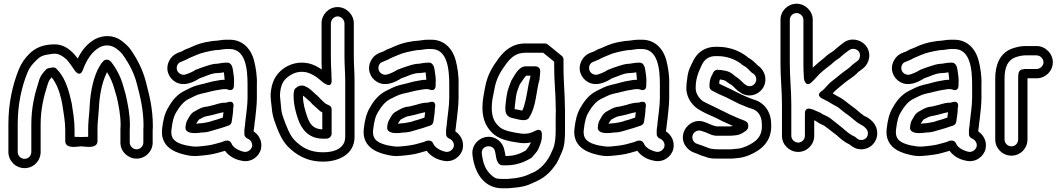

<svg xmlns="http://www.w3.org/2000/svg" viewBox="-20 -798 5692 1030"><path d="M677 -124C677 -186 666 -239 655 -287V-288L643 -330C629 -384 606 -427 577 -465C572 -471 563 -478 554 -478H553C546 -478 539 -475 535 -471C527 -463 520 -454 515 -444L503 -422C476 -364 463 -290 460 -210C456 -155 453 -146 453 -102V-64C442 -64 431 -63 416 -63C401 -63 387 -64 380 -64V-100C380 -155 371 -202 364 -248C364 -249 363 -250 363 -250L357 -276C343 -334 323 -389 283 -429C272 -440 260 -436 246 -433C239 -433 232 -430 228 -426C211 -409 194 -388 187 -358C166 -294 148 -220 148 -131V17C148 38 132 54 112 54C92 54 75 38 75 17V-131C75 -239 96 -331 127 -408C139 -437 152 -452 174 -474C195 -495 210 -503 253 -508C261 -509 266 -510 273 -510C296 -510 317 -497 336 -480C346 -470 368 -440 381 -420C381 -420 408 -378 425 -424C446 -479 472 -520 514 -544C545 -560 574 -557 602 -539C622 -524 632 -515 644 -497C674 -453 699 -407 714 -349C733 -277 750 -209 750 -121C749 -113 749 -105 749 -97V-33C749 -14 732 3 713 3C694 3 676 -14 676 -33V-97C676 -105 677 -114 677 -124ZM800 -120C800 -217 781 -288 762 -361C745 -426 717 -478 686 -525C670 -549 652 -564 631 -580C591 -610 536 -612 490 -588C446 -563 418 -527 397 -484C388 -496 378 -508 370 -516C349 -536 317 -561 272 -560C213 -560 170 -542 138 -510C114 -486 96 -462 81 -426C48 -344 25 -246 25 -131V17C25 65 64 104 112 104C160 104 198 65 198 17V-131C198 -213 215 -282 235 -343C241 -362 244 -369 257 -383C281 -354 298 -312 309 -264L314 -239C321 -191 330 -148 330 -100V-42C330 4 398 -13 416 -13C435 -13 503 4 503 -42V-102C503 -142 506 -151 510 -208C513 -285 526 -350 549 -400L554 -411C571 -384 585 -354 595 -316L607 -275C617 -230 627 -181 627 -125C626 -117 626 -105 626 -97V-33C626 15 666 53 713 53C760 53 799 14 799 -33V-97C799 -104 800 -112 800 -120Z M1308 -345V-272C1308 -231 1300 -184 1296 -145L1294 -123C1293 -115 1291 -108 1291 -100V-78C1291 -68 1298 -59 1307 -55C1323 -49 1337 -31 1332 -11C1328 5 1308 21 1287 16C1258 9 1230 -7 1222 -28C1218 -38 1209 -44 1199 -44C1183 -44 1174 -37 1174 -37L1138 -27C1112 -19 1078 -15 1042 -12C1021 -10 1001 -14 979 -18C924 -31 893 -49 900 -104C905 -146 912 -176 927 -198C927 -199 928 -200 928 -200C944 -228 966 -254 992 -267C1015 -278 1036 -290 1058 -295C1094 -302 1122 -312 1154 -316C1165 -318 1177 -320 1182 -320H1188C1192 -320 1196 -320 1201 -318C1201 -318 1235 -302 1235 -341V-348C1238 -378 1232 -400 1230 -420C1228 -439 1220 -462 1200 -462H1197C1172 -462 1163 -458 1145 -456C1117 -456 1093 -445 1078 -441C1060 -436 1045 -429 1037 -426C1032 -425 1030 -424 1027 -422C1014 -413 993 -404 974 -398C941 -391 917 -423 933 -452C940 -464 946 -464 972 -475C976 -477 981 -478 985 -481C994 -487 1004 -490 1015 -495L1029 -501C1059 -515 1098 -523 1135 -529C1157 -529 1180 -535 1193 -535H1212C1297 -535 1308 -430 1308 -345ZM1181 -410C1183 -397 1184 -383 1185 -370H1182C1171 -370 1161 -369 1147 -366C1110 -361 1080 -349 1048 -343C1016 -336 991 -321 970 -311C932 -292 905 -261 885 -225C863 -191 855 -152 850 -110C838 -18 907 17 968 31C988 36 1014 42 1047 38C1082 35 1120 31 1152 21L1187 11C1208 39 1238 57 1275 64C1326 76 1370 43 1380 1C1389 -41 1368 -75 1341 -93V-98C1342 -104 1343 -112 1344 -119L1346 -139C1347 -146 1348 -154 1349 -161C1352 -193 1358 -233 1358 -272V-344C1360 -389 1352 -438 1343 -473C1329 -529 1287 -585 1212 -585H1193C1170 -585 1146 -579 1133 -579C1123 -579 1115 -577 1103 -575C1071 -571 1037 -560 1009 -547L996 -541C981 -536 971 -532 957 -523C936 -515 908 -508 890 -476C863 -429 884 -379 922 -358C966 -333 1015 -355 1051 -378C1083 -388 1114 -406 1146 -406C1158 -406 1167 -408 1181 -410ZM1199 -249C1196 -248 1192 -247 1188 -247H1183C1174 -247 1153 -243 1144 -240C1131 -235 1114 -232 1095 -227L1075 -224C1052 -219 1036 -206 1025 -201C1004 -191 995 -171 990 -162C978 -145 977 -131 975 -116C972 -92 998 -84 1021 -84H1030C1041 -84 1052 -86 1060 -87C1086 -87 1105 -93 1118 -97L1135 -102C1138 -103 1148 -106 1152 -107L1166 -111C1179 -115 1188 -119 1205 -124C1215 -127 1222 -136 1223 -145C1226 -169 1231 -191 1231 -218C1231 -218 1245 -264 1199 -249ZM1032 -134C1037 -141 1045 -155 1048 -157C1063 -165 1076 -172 1085 -174L1105 -178C1127 -182 1151 -191 1179 -196C1178 -187 1177 -178 1175 -167C1167 -164 1161 -163 1151 -159L1138 -155C1135 -154 1127 -152 1120 -150L1106 -145C1088 -142 1071 -137 1059 -137C1050 -137 1043 -135 1032 -134Z M1759 -80V-212C1759 -235 1735 -234 1723 -245L1712 -255C1704 -262 1698 -269 1693 -274L1679 -288C1678 -289 1677 -289 1677 -289C1664 -300 1644 -324 1617 -335C1613 -337 1608 -339 1603 -339C1599 -339 1594 -339 1589 -338C1577 -335 1570 -328 1570 -328C1561 -323 1557 -314 1557 -306C1557 -304 1555 -298 1555 -289C1555 -234 1567 -194 1580 -156C1599 -103 1637 -54 1713 -54H1729C1749 -54 1759 -69 1759 -80ZM1605 -285C1617 -278 1627 -266 1644 -252L1657 -238C1663 -232 1670 -227 1678 -219L1689 -209C1695 -203 1701 -199 1709 -195V-104C1662 -106 1643 -130 1628 -172C1616 -208 1606 -239 1605 -285ZM1828 -497C1828 -450 1832 -404 1832 -362V-64C1832 -9 1785 19 1713 19C1640 19 1598 -8 1560 -46C1534 -74 1516 -121 1500 -166C1493 -187 1489 -201 1488 -222C1487 -240 1481 -282 1482 -292C1486 -344 1499 -367 1529 -389C1556 -408 1586 -418 1625 -410C1653 -402 1675 -388 1695 -371C1704 -363 1763 -308 1759 -372C1758 -381 1758 -391 1758 -401V-403C1756 -431 1755 -466 1755 -497V-673C1755 -692 1772 -710 1791 -710C1810 -710 1828 -692 1828 -673ZM1878 -497V-673C1878 -720 1838 -760 1791 -760C1743 -760 1705 -720 1705 -673V-497C1705 -474 1705 -450 1706 -425C1687 -438 1663 -452 1636 -458C1580 -470 1534 -454 1499 -429C1457 -397 1437 -357 1432 -296C1430 -274 1437 -232 1438 -218C1440 -192 1445 -172 1452 -150C1469 -103 1487 -51 1524 -12C1568 32 1625 69 1713 69C1794 69 1882 32 1882 -64V-362C1882 -407 1878 -453 1878 -497Z M2390 -345V-272C2390 -231 2382 -184 2378 -145L2376 -123C2375 -115 2373 -108 2373 -100V-78C2373 -68 2380 -59 2389 -55C2405 -49 2419 -31 2414 -11C2410 5 2390 21 2369 16C2340 9 2312 -7 2304 -28C2300 -38 2291 -44 2281 -44C2265 -44 2256 -37 2256 -37L2220 -27C2194 -19 2160 -15 2124 -12C2103 -10 2083 -14 2061 -18C2006 -31 1975 -49 1982 -104C1987 -146 1994 -176 2009 -198C2009 -199 2010 -200 2010 -200C2026 -228 2048 -254 2074 -267C2097 -278 2118 -290 2140 -295C2176 -302 2204 -312 2236 -316C2247 -318 2259 -320 2264 -320H2270C2274 -320 2278 -320 2283 -318C2283 -318 2317 -302 2317 -341V-348C2320 -378 2314 -400 2312 -420C2310 -439 2302 -462 2282 -462H2279C2254 -462 2245 -458 2227 -456C2199 -456 2175 -445 2160 -441C2142 -436 2127 -429 2119 -426C2114 -425 2112 -424 2109 -422C2096 -413 2075 -404 2056 -398C2023 -391 1999 -423 2015 -452C2022 -464 2028 -464 2054 -475C2058 -477 2063 -478 2067 -481C2076 -487 2086 -490 2097 -495L2111 -501C2141 -515 2180 -523 2217 -529C2239 -529 2262 -535 2275 -535H2294C2379 -535 2390 -430 2390 -345ZM2263 -410C2265 -397 2266 -383 2267 -370H2264C2253 -370 2243 -369 2229 -366C2192 -361 2162 -349 2130 -343C2098 -336 2073 -321 2052 -311C2014 -292 1987 -261 1967 -225C1945 -191 1937 -152 1932 -110C1920 -18 1989 17 2050 31C2070 36 2096 42 2129 38C2164 35 2202 31 2234 21L2269 11C2290 39 2320 57 2357 64C2408 76 2452 43 2462 1C2471 -41 2450 -75 2423 -93V-98C2424 -104 2425 -112 2426 -119L2428 -139C2429 -146 2430 -154 2431 -161C2434 -193 2440 -233 2440 -272V-344C2442 -389 2434 -438 2425 -473C2411 -529 2369 -585 2294 -585H2275C2252 -585 2228 -579 2215 -579C2205 -579 2197 -577 2185 -575C2153 -571 2119 -560 2091 -547L2078 -541C2063 -536 2053 -532 2039 -523C2018 -515 1990 -508 1972 -476C1945 -429 1966 -379 2004 -358C2048 -333 2097 -355 2133 -378C2165 -388 2196 -406 2228 -406C2240 -406 2249 -408 2263 -410ZM2281 -249C2278 -248 2274 -247 2270 -247H2265C2256 -247 2235 -243 2226 -240C2213 -235 2196 -232 2177 -227L2157 -224C2134 -219 2118 -206 2107 -201C2086 -191 2077 -171 2072 -162C2060 -145 2059 -131 2057 -116C2054 -92 2080 -84 2103 -84H2112C2123 -84 2134 -86 2142 -87C2168 -87 2187 -93 2200 -97L2217 -102C2220 -103 2230 -106 2234 -107L2248 -111C2261 -115 2270 -119 2287 -124C2297 -127 2304 -136 2305 -145C2308 -169 2313 -191 2313 -218C2313 -218 2327 -264 2281 -249ZM2114 -134C2119 -141 2127 -155 2130 -157C2145 -165 2158 -172 2167 -174L2187 -178C2209 -182 2233 -191 2261 -196C2260 -187 2259 -178 2257 -167C2249 -164 2243 -163 2233 -159L2220 -155C2217 -154 2209 -152 2202 -150L2188 -145C2170 -142 2153 -137 2141 -137C2132 -137 2125 -135 2114 -134Z M2876 -378C2878 -383 2874 -376 2874 -376C2875 -384 2876 -390 2877 -398L2878 -416C2879 -429 2869 -442 2853 -442H2799C2763 -442 2739 -391 2730 -377C2724 -368 2721 -363 2719 -355L2710 -331C2699 -303 2696 -271 2693 -245C2692 -236 2691 -228 2691 -221C2691 -209 2690 -194 2701 -180C2712 -167 2726 -165 2737 -163C2761 -157 2803 -144 2817 -165C2858 -226 2855 -309 2876 -378ZM2826 -392C2823 -372 2818 -361 2814 -336C2805 -288 2798 -238 2782 -205C2769 -207 2754 -210 2741 -213V-221C2741 -224 2742 -230 2743 -239C2746 -266 2749 -294 2756 -313L2766 -339C2767 -343 2767 -343 2771 -349C2780 -362 2796 -387 2803 -392ZM3009 -280C3007 -328 3003 -385 3003 -431V-479C3003 -486 3000 -493 2994 -498L2919 -559C2915 -562 2909 -565 2903 -565H2799C2728 -565 2686 -526 2655 -485C2622 -440 2594 -396 2582 -328C2576 -297 2568 -260 2568 -221C2568 -152 2592 -109 2631 -76C2671 -45 2723 -38 2773 -31C2794 -29 2810 -30 2828 -34C2821 -17 2813 -6 2801 9C2773 25 2743 39 2693 39H2692C2691 36 2690 28 2689 22L2686 8C2682 -14 2670 -34 2651 -48C2588 -93 2503 -38 2515 36L2517 50C2530 133 2579 212 2674 212H2693C2701 212 2709 212 2717 211L2748 208C2781 205 2808 198 2835 185L2848 179C2893 160 2925 134 2952 97C2973 72 2983 42 2994 18C3009 -14 3011 -55 3011 -97V-173C3012 -215 3009 -243 3009 -280ZM2961 -231C2962 -215 2962 -198 2961 -173V-97C2961 -58 2957 -25 2948 -2C2936 25 2926 49 2913 64C2912 65 2912 65 2912 66C2894 91 2874 109 2848 124C2841 127 2832 130 2827 133L2814 139C2793 148 2775 153 2743 158L2712 161C2706 162 2700 162 2693 162H2674C2641 162 2632 157 2611 137C2586 112 2574 85 2567 42L2565 28C2557 -20 2629 -29 2636 16L2639 31C2642 56 2650 89 2676 89H2693C2750 89 2790 73 2829 50C2835 46 2842 37 2844 34C2853 24 2867 9 2872 -8C2876 -20 2887 -39 2887 -69V-74C2887 -74 2891 -116 2851 -96C2828 -84 2808 -78 2779 -81C2729 -88 2687 -96 2663 -114C2634 -139 2618 -165 2618 -221C2618 -254 2625 -285 2632 -318C2642 -376 2663 -411 2695 -455C2722 -491 2749 -515 2799 -515H2894L2953 -467V-431C2953 -365 2961 -294 2961 -231Z M3520 -345V-272C3520 -231 3512 -184 3508 -145L3506 -123C3505 -115 3503 -108 3503 -100V-78C3503 -68 3510 -59 3519 -55C3535 -49 3549 -31 3544 -11C3540 5 3520 21 3499 16C3470 9 3442 -7 3434 -28C3430 -38 3421 -44 3411 -44C3395 -44 3386 -37 3386 -37L3350 -27C3324 -19 3290 -15 3254 -12C3233 -10 3213 -14 3191 -18C3136 -31 3105 -49 3112 -104C3117 -146 3124 -176 3139 -198C3139 -199 3140 -200 3140 -200C3156 -228 3178 -254 3204 -267C3227 -278 3248 -290 3270 -295C3306 -302 3334 -312 3366 -316C3377 -318 3389 -320 3394 -320H3400C3404 -320 3408 -320 3413 -318C3413 -318 3447 -302 3447 -341V-348C3450 -378 3444 -400 3442 -420C3440 -439 3432 -462 3412 -462H3409C3384 -462 3375 -458 3357 -456C3329 -456 3305 -445 3290 -441C3272 -436 3257 -429 3249 -426C3244 -425 3242 -424 3239 -422C3226 -413 3205 -404 3186 -398C3153 -391 3129 -423 3145 -452C3152 -464 3158 -464 3184 -475C3188 -477 3193 -478 3197 -481C3206 -487 3216 -490 3227 -495L3241 -501C3271 -515 3310 -523 3347 -529C3369 -529 3392 -535 3405 -535H3424C3509 -535 3520 -430 3520 -345ZM3393 -410C3395 -397 3396 -383 3397 -370H3394C3383 -370 3373 -369 3359 -366C3322 -361 3292 -349 3260 -343C3228 -336 3203 -321 3182 -311C3144 -292 3117 -261 3097 -225C3075 -191 3067 -152 3062 -110C3050 -18 3119 17 3180 31C3200 36 3226 42 3259 38C3294 35 3332 31 3364 21L3399 11C3420 39 3450 57 3487 64C3538 76 3582 43 3592 1C3601 -41 3580 -75 3553 -93V-98C3554 -104 3555 -112 3556 -119L3558 -139C3559 -146 3560 -154 3561 -161C3564 -193 3570 -233 3570 -272V-344C3572 -389 3564 -438 3555 -473C3541 -529 3499 -585 3424 -585H3405C3382 -585 3358 -579 3345 -579C3335 -579 3327 -577 3315 -575C3283 -571 3249 -560 3221 -547L3208 -541C3193 -536 3183 -532 3169 -523C3148 -515 3120 -508 3102 -476C3075 -429 3096 -379 3134 -358C3178 -333 3227 -355 3263 -378C3295 -388 3326 -406 3358 -406C3370 -406 3379 -408 3393 -410ZM3411 -249C3408 -248 3404 -247 3400 -247H3395C3386 -247 3365 -243 3356 -240C3343 -235 3326 -232 3307 -227L3287 -224C3264 -219 3248 -206 3237 -201C3216 -191 3207 -171 3202 -162C3190 -145 3189 -131 3187 -116C3184 -92 3210 -84 3233 -84H3242C3253 -84 3264 -86 3272 -87C3298 -87 3317 -93 3330 -97L3347 -102C3350 -103 3360 -106 3364 -107L3378 -111C3391 -115 3400 -119 3417 -124C3427 -127 3434 -136 3435 -145C3438 -169 3443 -191 3443 -218C3443 -218 3457 -264 3411 -249ZM3244 -134C3249 -141 3257 -155 3260 -157C3275 -165 3288 -172 3297 -174L3317 -178C3339 -182 3363 -191 3391 -196C3390 -187 3389 -178 3387 -167C3379 -164 3373 -163 3363 -159L3350 -155C3347 -154 3339 -152 3332 -150L3318 -145C3300 -142 3283 -137 3271 -137C3262 -137 3255 -135 3244 -134Z M4030 -351C4019 -335 3998 -330 3980 -343C3979 -344 3978 -345 3977 -345C3967 -351 3954 -369 3932 -384C3931 -384 3931 -385 3930 -385C3920 -390 3906 -411 3873 -418C3860 -420 3850 -423 3837 -423H3836C3824 -426 3812 -420 3807 -410L3795 -386C3790 -377 3786 -355 3786 -340V-334C3786 -324 3792 -316 3800 -312C3812 -306 3824 -299 3837 -293L3864 -281C3874 -277 3880 -274 3889 -269L3927 -250C3943 -241 3951 -238 3962 -234L3979 -227C3989 -222 4002 -218 4012 -215C4044 -206 4067 -179 4067 -131V-130C4071 -64 4034 -35 3980 -12C3955 -2 3949 -1 3922 1C3914 2 3906 3 3898 3H3836C3817 3 3804 2 3790 -1L3773 -7C3759 -12 3741 -20 3718 -27C3703 -32 3689 -51 3696 -73C3701 -89 3720 -103 3742 -96C3758 -91 3775 -85 3789 -78C3790 -77 3792 -76 3793 -76L3807 -72C3811 -71 3817 -70 3821 -70H3896C3902 -70 3908 -70 3914 -71L3933 -73C3949 -75 3967 -86 3975 -92C3984 -97 3994 -106 3994 -119V-126C3994 -149 3966 -153 3950 -160L3933 -167C3919 -174 3908 -178 3895 -184L3877 -193C3842 -210 3792 -234 3758 -251C3736 -262 3712 -293 3712 -324C3712 -379 3726 -409 3746 -452C3759 -478 3782 -497 3818 -497H3830C3882 -497 3925 -478 3954 -457C3959 -452 3962 -450 3967 -447C3986 -437 3995 -426 4012 -409C4014 -407 4016 -406 4018 -405C4036 -395 4044 -370 4030 -351ZM3839 -362C3839 -364 3842 -370 3843 -372C3849 -371 3855 -369 3863 -368C3873 -366 3878 -357 3905 -342C3915 -335 3927 -317 3951 -302C3994 -272 4046 -287 4071 -323C4101 -367 4083 -423 4045 -447C4031 -461 4016 -477 3992 -490C3988 -493 3988 -494 3985 -496C3948 -524 3895 -547 3830 -547H3818C3761 -547 3720 -515 3700 -474C3688 -449 3671 -422 3667 -379C3665 -367 3662 -344 3662 -324C3662 -271 3698 -226 3735 -207C3758 -193 3787 -180 3813 -169C3826 -164 3839 -155 3855 -148L3873 -140C3888 -132 3901 -128 3912 -122C3907 -121 3900 -120 3896 -120H3824C3800 -124 3780 -137 3758 -144C3705 -162 3660 -126 3648 -89C3630 -36 3666 8 3704 21C3719 25 3734 35 3758 41L3775 47C3793 53 3814 53 3836 53H3898C3908 53 3917 52 3927 51C3954 49 3973 45 4000 34C4061 8 4122 -37 4117 -132C4117 -197 4081 -247 4026 -263C4017 -266 4005 -271 3999 -273L3982 -280C3970 -286 3960 -289 3951 -294L3913 -313C3904 -318 3895 -322 3884 -327L3859 -339C3852 -342 3845 -346 3838 -349C3839 -353 3839 -358 3839 -362Z M4217 -692C4217 -711 4233 -728 4253 -728C4273 -728 4290 -711 4290 -692V-455C4290 -429 4291 -400 4293 -375C4293 -375 4301 -324 4336 -359C4344 -367 4352 -374 4364 -388C4385 -412 4407 -428 4433 -448C4434 -449 4435 -449 4436 -450C4448 -462 4464 -475 4479 -484C4484 -487 4489 -491 4492 -495C4505 -507 4518 -516 4534 -528C4550 -541 4575 -537 4586 -523C4599 -508 4594 -482 4581 -472C4568 -462 4553 -452 4543 -441C4528 -427 4503 -412 4482 -394L4460 -376C4447 -366 4433 -356 4418 -339C4408 -327 4400 -319 4392 -312C4392 -312 4349 -290 4393 -268C4410 -259 4419 -256 4431 -248C4449 -236 4467 -229 4479 -220C4495 -208 4508 -195 4528 -182C4539 -175 4548 -165 4564 -153C4573 -146 4582 -138 4592 -133C4615 -121 4636 -106 4636 -83C4636 -62 4621 -47 4600 -47C4588 -47 4581 -51 4571 -61C4569 -63 4566 -65 4563 -66C4543 -74 4519 -94 4499 -112C4476 -131 4457 -145 4436 -162C4420 -175 4400 -181 4392 -186C4377 -197 4368 -198 4360 -202C4350 -207 4342 -211 4329 -214C4326 -215 4298 -223 4298 -190V-69C4298 -50 4281 -33 4262 -33C4243 -33 4225 -50 4225 -69V-238C4225 -311 4217 -384 4217 -455ZM4167 -692V-455C4167 -380 4175 -307 4175 -238V-69C4175 -21 4215 17 4262 17C4309 17 4348 -22 4348 -69V-153C4355 -150 4359 -147 4362 -145C4375 -134 4398 -127 4404 -122C4426 -104 4446 -91 4467 -74C4485 -57 4509 -36 4539 -22C4553 -9 4574 3 4600 3C4648 3 4686 -35 4686 -83C4686 -133 4648 -163 4615 -177C4608 -183 4602 -187 4594 -193C4584 -201 4572 -213 4556 -224C4541 -234 4528 -246 4509 -260C4491 -274 4471 -282 4459 -290C4455 -293 4452 -294 4447 -297C4460 -312 4474 -323 4492 -338L4514 -356C4531 -370 4558 -385 4579 -406C4580 -407 4582 -410 4583 -411C4593 -417 4601 -425 4611 -432C4646 -460 4656 -516 4624 -554C4596 -588 4542 -598 4504 -568C4489 -557 4473 -544 4457 -530C4456 -529 4455 -527 4453 -526C4435 -515 4417 -503 4401 -487C4381 -471 4362 -456 4340 -435V-455V-692C4340 -739 4300 -778 4253 -778C4206 -778 4167 -739 4167 -692Z M5195 -345V-272C5195 -231 5187 -184 5183 -145L5181 -123C5180 -115 5178 -108 5178 -100V-78C5178 -68 5185 -59 5194 -55C5210 -49 5224 -31 5219 -11C5215 5 5195 21 5174 16C5145 9 5117 -7 5109 -28C5105 -38 5096 -44 5086 -44C5070 -44 5061 -37 5061 -37L5025 -27C4999 -19 4965 -15 4929 -12C4908 -10 4888 -14 4866 -18C4811 -31 4780 -49 4787 -104C4792 -146 4799 -176 4814 -198C4814 -199 4815 -200 4815 -200C4831 -228 4853 -254 4879 -267C4902 -278 4923 -290 4945 -295C4981 -302 5009 -312 5041 -316C5052 -318 5064 -320 5069 -320H5075C5079 -320 5083 -320 5088 -318C5088 -318 5122 -302 5122 -341V-348C5125 -378 5119 -400 5117 -420C5115 -439 5107 -462 5087 -462H5084C5059 -462 5050 -458 5032 -456C5004 -456 4980 -445 4965 -441C4947 -436 4932 -429 4924 -426C4919 -425 4917 -424 4914 -422C4901 -413 4880 -404 4861 -398C4828 -391 4804 -423 4820 -452C4827 -464 4833 -464 4859 -475C4863 -477 4868 -478 4872 -481C4881 -487 4891 -490 4902 -495L4916 -501C4946 -515 4985 -523 5022 -529C5044 -529 5067 -535 5080 -535H5099C5184 -535 5195 -430 5195 -345ZM5068 -410C5070 -397 5071 -383 5072 -370H5069C5058 -370 5048 -369 5034 -366C4997 -361 4967 -349 4935 -343C4903 -336 4878 -321 4857 -311C4819 -292 4792 -261 4772 -225C4750 -191 4742 -152 4737 -110C4725 -18 4794 17 4855 31C4875 36 4901 42 4934 38C4969 35 5007 31 5039 21L5074 11C5095 39 5125 57 5162 64C5213 76 5257 43 5267 1C5276 -41 5255 -75 5228 -93V-98C5229 -104 5230 -112 5231 -119L5233 -139C5234 -146 5235 -154 5236 -161C5239 -193 5245 -233 5245 -272V-344C5247 -389 5239 -438 5230 -473C5216 -529 5174 -585 5099 -585H5080C5057 -585 5033 -579 5020 -579C5010 -579 5002 -577 4990 -575C4958 -571 4924 -560 4896 -547L4883 -541C4868 -536 4858 -532 4844 -523C4823 -515 4795 -508 4777 -476C4750 -429 4771 -379 4809 -358C4853 -333 4902 -355 4938 -378C4970 -388 5001 -406 5033 -406C5045 -406 5054 -408 5068 -410ZM5086 -249C5083 -248 5079 -247 5075 -247H5070C5061 -247 5040 -243 5031 -240C5018 -235 5001 -232 4982 -227L4962 -224C4939 -219 4923 -206 4912 -201C4891 -191 4882 -171 4877 -162C4865 -145 4864 -131 4862 -116C4859 -92 4885 -84 4908 -84H4917C4928 -84 4939 -86 4947 -87C4973 -87 4992 -93 5005 -97L5022 -102C5025 -103 5035 -106 5039 -107L5053 -111C5066 -115 5075 -119 5092 -124C5102 -127 5109 -136 5110 -145C5113 -169 5118 -191 5118 -218C5118 -218 5132 -264 5086 -249ZM4919 -134C4924 -141 4932 -155 4935 -157C4950 -165 4963 -172 4972 -174L4992 -178C5014 -182 5038 -191 5066 -196C5065 -187 5064 -178 5062 -167C5054 -164 5048 -163 5038 -159L5025 -155C5022 -154 5014 -152 5007 -150L4993 -145C4975 -142 4958 -137 4946 -137C4937 -137 4930 -135 4919 -134Z M5442 -50C5442 -29 5426 -13 5406 -13C5386 -13 5369 -29 5369 -50V-376C5369 -440 5388 -474 5423 -489C5438 -495 5463 -501 5479 -501H5541C5560 -501 5578 -483 5578 -464C5578 -445 5560 -428 5541 -428H5479C5475 -428 5471 -427 5468 -426C5443 -425 5442 -402 5442 -376ZM5492 -50V-376V-378H5541C5588 -378 5628 -416 5628 -464C5628 -511 5588 -551 5541 -551H5479C5452 -551 5423 -543 5403 -535C5342 -509 5319 -448 5319 -376V-50C5319 -2 5358 37 5406 37C5454 37 5492 -2 5492 -50Z"/></svg>

Font: Blanket
Style: BdOutline
Weight: 700
Foundry: Cannot Into Space Fonts
Version: Version 0.9